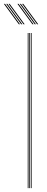

<svg xmlns="http://www.w3.org/2000/svg" viewBox="-83 -970 243 990"><path d="M76 0V-800H80V0ZM60 0V-800H64V0ZM68 0V-800H72V0ZM38 -845 -39 -950H-33L44 -845ZM14 -845 -63 -950H-57L20 -845ZM26 -845 -51 -950H-45L32 -845ZM108 -845 31 -950H37L114 -845ZM84 -845 7 -950H13L90 -845ZM96 -845 19 -950H25L102 -845Z"/></svg>

Font: Big Shoulders Inline Thin
Style: Regular
Weight: 100
Designer: Patric King
Foundry: XO Type Co
Version: Version 2.002